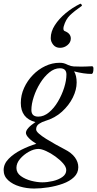

<svg xmlns="http://www.w3.org/2000/svg" viewBox="-79 -760 532 1052"><path d="M108 273Q67 273 28.5 261.5Q-10 250 -34.5 227.5Q-59 205 -59 172Q-59 138 -31.5 110Q-4 82 37.5 61Q79 40 120 28Q95 13 79 -3.5Q63 -20 63 -32Q63 -56 115 -91Q35 -112 35 -196Q35 -239 53 -278.5Q71 -318 101 -349Q131 -380 169 -398Q207 -416 247 -416Q261 -416 270.5 -413.5Q280 -411 294 -404Q309 -397 325 -396Q341 -395 366 -395Q377 -395 391.5 -395.5Q406 -396 425 -397Q433 -397 433 -384Q433 -355 422 -355Q380 -355 327 -369Q341 -346 341 -308Q341 -268 320 -225.5Q299 -183 260.5 -148Q222 -113 168 -97Q151 -92 135 -81.5Q119 -71 119 -51Q119 -41 134.5 -27.5Q150 -14 174 1Q198 16 225 31Q252 46 275 58Q313 77 331.5 102.5Q350 128 350 156Q350 188 326.5 210.5Q303 233 265.5 246.5Q228 260 186 266.5Q144 273 108 273ZM131 -121Q161 -121 189 -144Q217 -167 238.5 -203.5Q260 -240 272.5 -279.5Q285 -319 285 -352Q285 -386 249 -386Q219 -386 191 -363Q163 -340 141 -304.5Q119 -269 106 -229.5Q93 -190 93 -157Q93 -121 131 -121ZM153 239Q180 239 210.5 232Q241 225 262.5 210Q284 195 284 172Q284 155 267 135.5Q250 116 224.5 97.5Q199 79 173.5 67.5Q148 56 131 56Q107 56 79 71.5Q51 87 31 110.5Q11 134 11 160Q11 187 35 204.5Q59 222 92 230.5Q125 239 153 239ZM250 -498Q226 -498 212.5 -515Q199 -532 199 -551Q199 -587 221.5 -622Q244 -657 280.5 -687.5Q317 -718 360 -739Q364 -741 368 -735Q372 -729 368 -727Q328 -699 304.5 -676.5Q281 -654 270 -615Q268 -607 268.5 -600Q269 -593 275 -590Q309 -577 309 -549Q309 -528 291 -513Q273 -498 250 -498Z"/></svg>

Font: Junicode
Style: Italic
Weight: 400
Italic angle: -11°
Designer: Peter S. Baker
Version: Version 2.100; ttfautohint (v1.8.4)